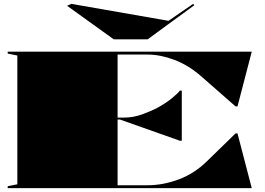

<svg xmlns="http://www.w3.org/2000/svg" viewBox="-20 -976 1376 996"><path d="M20 0V-10L70 -20V-688L20 -698V-708H1286L1212 -424H1202L1025 -579Q958 -638 884.5 -665.5Q811 -693 745 -693H590V-366H623Q670 -366 714 -381.5Q758 -397 795 -416Q841 -441 872.5 -467Q904 -493 913 -506H923V-246H913L602 -356H590V-15H745Q826 -15 907.5 -45.5Q989 -76 1054 -140L1202 -284H1212L1286 0ZM982 -956 988 -949 746 -772H570L328 -946L350 -956L854 -868Z"/></svg>

Font: Kalnia Expanded
Style: Bold
Weight: 700
Width: 7
Designer: Frida Medrano
Foundry: Frida Medrano
Version: Version 1.105